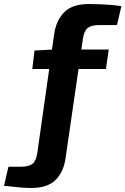

<svg xmlns="http://www.w3.org/2000/svg" viewBox="-127 -741 625 957"><path d="M317 -721Q337 -721 366.5 -720Q396 -719 426.5 -716.5Q457 -714 478 -710L456 -616H367Q328 -616 310 -601.5Q292 -587 286 -546L200 46Q191 114 151 155Q111 196 28 196Q3 196 -30 193Q-63 190 -107 185L-85 90H-22Q17 90 35 75.5Q53 61 59 21L143 -571Q153 -640 193.5 -680.5Q234 -721 317 -721ZM415 -494 401 -397H34L45 -489L135 -494Z"/></svg>

Font: Exo 2
Style: Bold Italic
Weight: 700
Italic angle: -8°
Designer: Natanael Gama
Foundry: Natanael Gama
Version: Version 2.010